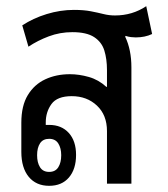

<svg xmlns="http://www.w3.org/2000/svg" viewBox="-20 -594 543 621"><path d="M139 7Q97 7 73 -22Q49 -51 49 -103V-197Q49 -252 70 -286.5Q91 -321 126.5 -337.5Q162 -354 206 -354Q236 -354 267.5 -345Q299 -336 324 -313H326V-367Q326 -403 317.5 -430.5Q309 -458 284.5 -474Q260 -490 214 -490Q174 -490 138 -476.5Q102 -463 72 -443L52 -512Q87 -535 131 -548.5Q175 -562 219 -562Q251 -562 274 -557.5Q297 -553 315 -548.5Q333 -544 352 -544Q408 -544 453 -574L472 -484Q449 -473 419 -473Q412 -473 403.5 -474Q395 -475 386 -478L385 -475Q405 -433 405 -376V0H326V-170Q326 -222 293.5 -252.5Q261 -283 212 -283Q165 -283 146.5 -257.5Q128 -232 128 -198V-190Q133 -190 139 -190Q179 -190 202.5 -164Q226 -138 226 -93Q226 -47 203 -20Q180 7 139 7ZM139 -38Q159 -38 168.5 -53Q178 -68 178 -92Q178 -115 168.5 -130Q159 -145 139 -145Q119 -145 109.5 -130.5Q100 -116 100 -92Q100 -68 109.5 -53Q119 -38 139 -38Z"/></svg>

Font: Noto Sans Thai Looped Condensed
Style: Regular
Weight: 400
Width: 3
Designer: Sasikarn Vongin, Ben Mitchell
Foundry: The Fontpad Ltd
Version: Version 1.001; ttfautohint (v1.8.4.7-5d5b)